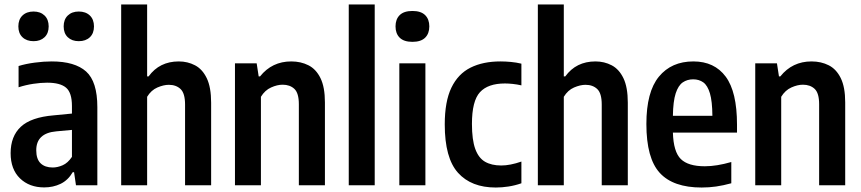

<svg xmlns="http://www.w3.org/2000/svg" viewBox="-20 -828 3848 858"><path d="M177.5 9.5Q111 9.5 69.2 -31Q27.5 -71.5 27.5 -143.5Q27.5 -219 73 -261.5Q118.5 -304 219.5 -312.5L301.5 -320.5V-354Q301.5 -414 275.2 -436.2Q249 -458.5 190.5 -458.5Q162.5 -458.5 129 -453.5Q95.5 -448.5 63 -438V-533Q95.5 -543 135.5 -548.2Q175.5 -553.5 211 -553.5Q314.5 -553.5 364.8 -508.5Q415 -463.5 415 -349V0H319.5L311 -58.5H305Q284 -22.5 250.8 -6.5Q217.5 9.5 177.5 9.5ZM142 -156.5Q142 -117 161.5 -98.2Q181 -79.5 215.5 -79.5Q237 -79.5 260 -89.5Q283 -99.5 301.5 -127V-247.5L231.5 -241Q142 -233 142 -156.5ZM332 -644Q301.5 -644 283 -661.5Q264.5 -679 264.5 -710Q264.5 -741 283 -758.8Q301.5 -776.5 332 -776.5Q363 -776.5 381.5 -758.8Q400 -741 400 -710Q400 -679 381.5 -661.5Q363 -644 332 -644ZM130 -644Q99 -644 80.5 -661.5Q62 -679 62 -710Q62 -741 80.5 -758.8Q99 -776.5 130 -776.5Q160.5 -776.5 179 -758.8Q197.5 -741 197.5 -710Q197.5 -679 179 -661.5Q160.5 -644 130 -644Z M521.5 0V-808H637.5V-486.5H644Q692.5 -553.5 779 -553.5Q818.5 -553.5 851.5 -536.2Q884.5 -519 904 -478.5Q923.5 -438 923.5 -369V0H807V-360.5Q807 -411 787 -430Q767 -449 734.5 -449Q711 -449 683.2 -437Q655.5 -425 637.5 -395.5V0Z M1030 0V-545H1127L1136 -486.5H1142Q1195.5 -553.5 1281.5 -553.5Q1324.5 -553.5 1358.5 -536.2Q1392.5 -519 1412.2 -478.8Q1432 -438.5 1432 -370.5V0H1315.5V-362Q1315.5 -412 1295.5 -430.8Q1275.5 -449.5 1243 -449.5Q1219 -449.5 1191.5 -437.2Q1164 -425 1146 -395.5V0Z M1538.5 0V-808H1654.5V0Z M1764.5 0V-545H1881V0ZM1823 -641Q1785 -641 1766.2 -659.5Q1747.5 -678 1747.5 -710Q1747.5 -742 1766.2 -760.5Q1785 -779 1823 -779Q1861 -779 1879.8 -760.5Q1898.5 -742 1898.5 -710Q1898.5 -678 1879.8 -659.5Q1861 -641 1823 -641Z M2195.5 10Q2086 10 2026.8 -55.8Q1967.5 -121.5 1967.5 -272Q1967.5 -374.5 1997.2 -436.2Q2027 -498 2082.8 -525.8Q2138.5 -553.5 2216 -553.5Q2239.5 -553.5 2263.2 -551.2Q2287 -549 2310 -543.5V-446.5Q2290.5 -451 2271 -453Q2251.5 -455 2236.5 -455Q2160.5 -455 2124.8 -416Q2089 -377 2089 -274.5Q2089 -203 2103.8 -162.5Q2118.5 -122 2147.5 -105.2Q2176.5 -88.5 2220 -88.5Q2259.5 -88.5 2310 -106V-9Q2281.5 1 2252.2 5.5Q2223 10 2195.5 10Z M2383.5 0V-808H2499.5V-486.5H2506Q2554.5 -553.5 2641 -553.5Q2680.5 -553.5 2713.5 -536.2Q2746.5 -519 2766 -478.5Q2785.5 -438 2785.5 -369V0H2669V-360.5Q2669 -411 2649 -430Q2629 -449 2596.5 -449Q2573 -449 2545.2 -437Q2517.5 -425 2499.5 -395.5V0Z M3115.5 10Q2988.5 10 2928.5 -55.2Q2868.5 -120.5 2868.5 -274Q2868.5 -417.5 2924.5 -485.5Q2980.5 -553.5 3078.5 -553.5Q3172.5 -553.5 3223 -485.5Q3273.5 -417.5 3273.5 -271V-235.5H2987Q2989.5 -149.5 3022.5 -117.2Q3055.5 -85 3129.5 -85Q3156.5 -85 3185.8 -89.8Q3215 -94.5 3248 -104V-9Q3211.5 1 3180 5.5Q3148.5 10 3115.5 10ZM3077.5 -473.5Q3051 -473.5 3031 -459.8Q3011 -446 2999.5 -410.8Q2988 -375.5 2987 -310.5H3163.5Q3163 -375.5 3152.5 -410.8Q3142 -446 3123 -459.8Q3104 -473.5 3077.5 -473.5Z M3355 0V-545H3452L3461 -486.5H3467Q3520.5 -553.5 3606.5 -553.5Q3649.5 -553.5 3683.5 -536.2Q3717.5 -519 3737.2 -478.8Q3757 -438.5 3757 -370.5V0H3640.5V-362Q3640.5 -412 3620.5 -430.8Q3600.5 -449.5 3568 -449.5Q3544 -449.5 3516.5 -437.2Q3489 -425 3471 -395.5V0Z"/></svg>

Font: Encode Sans Condensed SemiBold
Style: Regular
Weight: 600
Width: 3
Designer: Multiple Designers
Foundry: Impallari Type
Version: Version 3.000; ttfautohint (v1.8.3) -l 8 -r 50 -G 200 -x 14 